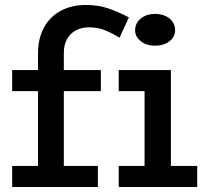

<svg xmlns="http://www.w3.org/2000/svg" viewBox="-20 -753 826 773"><path d="M133 -41V-537Q133 -599 157.5 -643Q182 -687 225.5 -710Q269 -733 326 -733Q376 -733 416.5 -719Q457 -705 499 -683L461 -601Q429 -621 400.5 -632Q372 -643 339 -643Q308 -643 285 -630.5Q262 -618 249.5 -595Q237 -572 237 -540V-41ZM29 0V-85H374V0ZM29 -386V-471H386V-386ZM562 -25V-471H668V-25ZM458 0V-85H774V0ZM458 -386V-471H643V-386ZM603 -569Q570 -569 547 -587Q524 -605 524 -631Q524 -660 547 -678.5Q570 -697 603 -697Q640 -697 662.5 -678.5Q685 -660 685 -631Q685 -605 662.5 -587Q640 -569 603 -569Z"/></svg>

Font: BioRhyme Medium
Style: Regular
Weight: 500
Designer: Aoife Mooney
Foundry: Aoife Mooney Type
Version: Version 1.600;gftools[0.9.33]